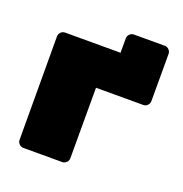

<svg xmlns="http://www.w3.org/2000/svg" viewBox="-114 -713 777 814"><g transform="rotate(20 275.0 -306.0)"><path d="M77 -520H327V-585Q327 -596 335 -604Q343 -612 354 -612H493Q504 -612 512 -604Q520 -596 520 -585V-372Q520 -361 512 -353Q504 -345 493 -345H280V-27Q280 -16 272 -8Q264 0 253 0H78Q67 0 59 -8Q51 -16 51 -27L50 -493Q50 -504 58 -512Q66 -520 77 -520Z"/></g></svg>

Font: Rubik One
Style: Regular
Weight: 400
Designer: Hubert and Fischer with Elvire Volk Leonovitch
Foundry: Hubert and Fischer with Elvire Volk Leonovitch
Version: Version 1.001